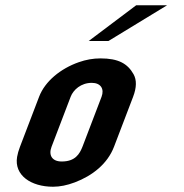

<svg xmlns="http://www.w3.org/2000/svg" viewBox="-20 -704 699 730"><path d="M128.6 -336 56 -146C50.6 -132 47 -119.2 45 -107.5C33.3 -37.6 97.7 6 181.7 6C207.5 6 235 0.5 264.2 -10.5C331.5 -35.9 388.7 -81.1 413.5 -146L486.1 -336C499.6 -371.3 500.1 -400 487.7 -422C465 -462.2 430.3 -482 361.9 -482C334.4 -482 306.9 -477.2 279.5 -467.5C210.7 -443.3 151.3 -395.5 128.6 -336ZM328.9 -389C363.1 -389 377.5 -365.9 366.1 -336L294.3 -148C282.7 -117.7 265.5 -90 214.6 -90C177.7 -90 163.8 -114.1 176 -146L248.6 -336C258.8 -362.6 287.9 -389 328.9 -389ZM317.1 -548H392.1L615.3 -684H497.8Z"/></svg>

Font: Din Kursivschrift
Style: Breit
Weight: 400
Version: Version 1.089